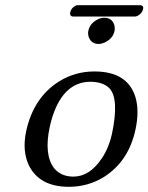

<svg xmlns="http://www.w3.org/2000/svg" viewBox="-20 -717 577 747"><path d="M506.8 -652.8H262.7Q251 -654.3 252.9 -668Q256.3 -685.1 272.9 -694.3Q277.8 -696.8 281.2 -696.8H526.4Q539.1 -695.3 537.1 -683.1Q533.2 -665 516.1 -655.8Q510.7 -653.3 506.8 -652.8ZM323.7 -597.2Q330.1 -627.4 362.3 -642.6Q374 -647.9 385.7 -647.9Q415 -647.9 424.3 -621.1Q427.7 -608.9 425.8 -597.2Q419.4 -566.9 387.7 -551.8Q375.5 -546.4 364.3 -545.9Q335 -545.9 325.2 -573.2Q321.3 -585.4 323.7 -597.2ZM81.5 -205.1Q109.9 -337.9 210.9 -400.9Q272.9 -439 347.2 -439Q477.1 -439 507.3 -337.9Q522.5 -285.2 507.3 -213.9Q481 -89.8 384.8 -28.8Q322.8 9.8 248 9.8Q133.8 9.8 92.3 -73.7Q65.9 -129.9 81.5 -205.1ZM332 -398.9Q230 -398.9 185.5 -267.6Q178.2 -245.6 173.3 -222.2Q150.4 -113.8 191.4 -61.5Q217.8 -30.3 265.1 -29.8Q329.1 -29.8 377 -102.1Q404.3 -144 415.5 -195.8Q444.3 -332 405.8 -373.5Q381.3 -398.4 332 -398.9Z"/></svg>

Font: Linux Biolinum Slanted O
Style: Slanted
Weight: 400
Designer: Philipp H. Poll
Foundry: Philipp H. Poll
Version: Version 1.0.4